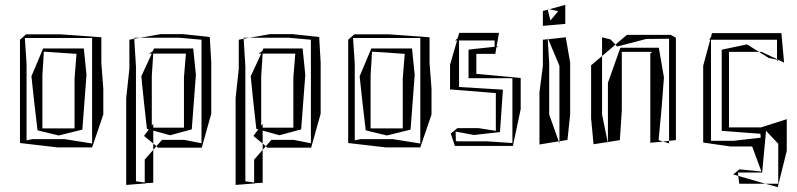

<svg xmlns="http://www.w3.org/2000/svg" viewBox="-20 -590 3272 788"><path d="M62 -427V-3L217 15H358L404 -120V-226L396 -331V-437L230 -449H87ZM82 -434H358V-1L245 -19H113L89 -14V-329ZM134 -55 221 -34 318 -58 335 -283 324 -391H157L109 -277L121 -166ZM154 -281 160 -378 294 -369 286 -268V-63H154Z M583 -61 591 -59 571 -32 609 -1V-54L678 -35L767 -59L784 -283L773 -391H612L607 -380L592 -370H603L560 -277L571 -169ZM603 -278 609 -370H743L735 -273V-66H609V-82L603 -74ZM511 -427V-308L498 -188V169L574 163V165L576 162L609 160V25L574 65V159L538 154V-317L531 -431ZM717 -435 807 -427V-2L736 -16H645L622 10L628 16H808L847 -123V-334L841 -438L731 -450H640L554 -435ZM622 10 609 25V-1ZM531 -434V-435H554L531 -431Z M1032 -61 1040 -59 1020 -32 1058 -1V-54L1127 -35L1216 -59L1233 -283L1222 -391H1061L1056 -380L1041 -370H1052L1009 -277L1020 -169ZM1052 -278 1058 -370H1192L1184 -273V-66H1058V-82L1052 -74ZM960 -427V-308L947 -188V169L1023 163V165L1025 162L1058 160V25L1023 65V159L987 154V-317L980 -431ZM1166 -435 1256 -427V-2L1185 -16H1094L1071 10L1077 16H1257L1296 -123V-334L1290 -438L1180 -450H1089L1003 -435ZM1071 10 1058 25V-1ZM980 -434V-435H1003L980 -431Z M1409 -427V-3L1564 15H1705L1751 -120V-226L1743 -331V-437L1577 -449H1434ZM1429 -434H1705V-1L1592 -19H1460L1436 -14V-329ZM1481 -55 1568 -34 1665 -58 1682 -283 1671 -391H1504L1456 -277L1468 -166ZM1501 -281 1507 -378 1641 -369 1633 -268V-63H1501Z M1830 -42 1847 9H2085L2117 -142V-270L1935 -287V-369H2013L2017 -395L2026 -400L2018 -399L2028 -455H1865L1858 -433L1848 -424H1856L1827 -324V-223L2015 -208V-53L1945 -64H1857ZM1850 -49V-50L1925 -36L2032 -48L2044 -222L1864 -233V-424H2010V-398L1935 -390V-391L1934 -390L1903 -386V-269H2083V-3L1978 -10H1856L1851 -12Z M2276 -320V-10L2309 -16L2320 -120V-333L2302 -437L2230 -429ZM2208 -427V-319L2194 -211V3L2273 -10L2234 -120V-330L2228 -429ZM2208 -545V-484L2300 -492V-570L2235 -552L2271 -544L2239 -506L2228 -550ZM2273 -10H2276V-1ZM2228 -552V-554L2235 -552H2228ZM2228 -434V-435L2230 -429H2228Z M2695 -143 2705 -272 2684 -394H2526L2475 -250V-7L2524 -15L2532 -137V-377H2657L2649 -371V-377V-4L2701 -9L2683 -15ZM2733 -447H2553L2506 -407L2513 -399L2632 -430L2724 -431H2726V-12L2754 -15V-435ZM2451 -360 2406 -322V-104L2416 2L2474 -7L2451 -120ZM2451 -437 2486 -428 2506 -407 2451 -360ZM2701 -9 2726 -12V-2ZM2474 -7H2475V-1Z M2989 126 3010 132 3009 119V118H3108L3124 -53L3174 0V164H3121L3172 178L3209 29V-101L3103 -67H2972V-377H3095L3046 -408L2942 -386V-53L3101 -41L3102 -25L2989 -12H2899L2898 -14V-427H3169V-347L3198 -333L3187 -454H2902L2898 -438L2891 -427H2895L2866 -320V-5L2977 11H3067L3105 114L3015 105ZM3010 132 3121 164H3014ZM3095 -377H3106L3169 -347V-345L3135 -352ZM3173 -344 3169 -345V-337Z"/></svg>

Font: Quebrada
Style: Regular
Weight: 400
Designer: deFharo
Foundry: deFharo
Version: Version 1.034 2012